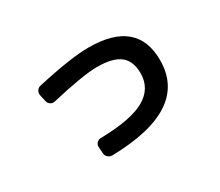

<svg xmlns="http://www.w3.org/2000/svg" viewBox="-105 -793 1211 1057"><g transform="rotate(-30 500.0 -265.0)"><path d="M178.7 -417 168.9 -461.9Q166 -475.6 174.3 -488.8Q182.6 -502 197.3 -504.9Q418 -554.7 530.3 -554.7Q837.9 -554.7 837.9 -297.9Q837.9 15.6 347.7 25.4Q333 25.4 321.3 15.1Q309.6 4.9 308.6 -9.8L305.7 -52.7Q304.7 -66.4 314.9 -77.6Q325.2 -88.9 338.9 -88.9Q535.2 -92.8 622.1 -142.6Q709 -192.4 709 -289.1Q709 -366.2 663.6 -402.3Q618.2 -438.5 517.6 -438.5Q429.7 -438.5 219.7 -389.6Q206.1 -386.7 193.8 -395Q181.6 -403.3 178.7 -417Z"/></g></svg>

Font: Rounded-L Mgen+ 1mn bold
Style: Bold
Weight: 700
Designer: [Source Han Sans]
Ryoko NISHIZUKA  (kana & ideographs); Paul D. Hunt (Latin, Greek & Cyrillic); Wenlong ZHANG  (bopomofo
Version: Version 1.059.20150602